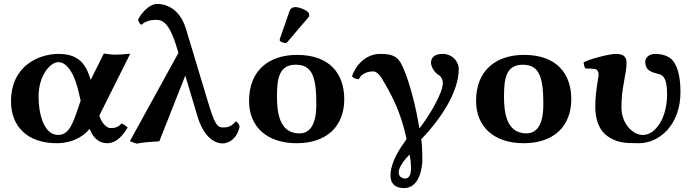

<svg xmlns="http://www.w3.org/2000/svg" viewBox="-20 -718 3510 976"><path d="M277 -444C183 -444 36 -388 36 -202C36 -78 117 10 268 10C333 10 394 -13 436 -63C453 -16 484 10 525 10C571 10 605 -29 629 -70C620 -78 607 -88 597 -90C580 -68 557 -67 540 -67C529 -67 498 -84 485 -131L642 -445C613 -442 579 -440 565 -440C553 -440 540 -441 508 -446L441 -312C417 -392 381 -444 277 -444ZM390 -206 377 -168C351 -92 331 -32 276 -32C200 -32 176 -146 176 -226C176 -336 236 -402 277 -402C324 -402 362 -335 382 -241Z M1198 -75C1195 -84 1189 -99 1178 -101C1157 -75 1137 -70 1116 -70C1084 -70 1072 -82 1033 -214L926 -569C891 -687 809 -698 779 -698C740 -698 701 -655 682 -619C684 -606 692 -594 699 -592C717 -609 745 -617 770 -617C798 -617 837 -616 878 -478L887 -449L640 0L675 12C698 6 763 2 790 0L922 -334L984 -126C1012 -33 1062 11 1112 11C1141 11 1185 -11 1198 -75Z M1246 -205C1246 -72 1339 10 1488 10C1641 10 1730 -76 1730 -214C1730 -340 1659 -439 1490 -439C1347 -439 1246 -360 1246 -205ZM1483 -389C1568 -389 1588 -326 1588 -187C1588 -72 1547 -40 1502 -40C1398 -40 1388 -151 1388 -228C1388 -315 1397 -389 1483 -389ZM1481 -682C1470 -682 1457 -676 1453 -665L1403 -522C1402 -519 1402 -514 1402 -513C1402 -506 1424 -499 1432 -499C1436 -499 1440 -503 1443 -507L1547 -629C1551 -634 1552 -639 1552 -644C1552 -664 1501 -682 1481 -682Z M2312 -366C2312 -409 2276 -444 2231 -444C2196 -444 2171 -431 2171 -399C2171 -376 2193 -345 2210 -337C2217 -334 2231 -317 2231 -296C2231 -245 2164 -132 2112 -65C2095 -171 2064 -295 2030 -372C2010 -418 1993 -444 1914 -444C1835 -444 1786 -381 1769 -330C1779 -320 1791 -316 1804 -315C1821 -354 1868 -355 1877 -355C1894 -355 1911 -336 1920 -321C1972 -233 2015 -156 2047 -12L2040 -1C1986 72 1965 130 1965 174C1965 205 1978 238 2035 238C2113 238 2127 131 2127 96C2127 69 2126 14 2121 -10C2239 -132 2312 -265 2312 -366ZM2029 188C2010 182 2003 167 2009 144C2016 122 2033 97 2061 68L2064 79C2067 92 2069 108 2069 128C2070 141 2069 154 2066 167C2059 186 2046 193 2029 188Z M2400 -205C2400 -72 2493 10 2642 10C2795 10 2884 -76 2884 -214C2884 -340 2813 -439 2644 -439C2501 -439 2400 -360 2400 -205ZM2637 -389C2722 -389 2742 -326 2742 -187C2742 -72 2701 -40 2656 -40C2552 -40 2542 -151 2542 -228C2542 -315 2551 -389 2637 -389Z M3439 -250C3439 -321 3427 -377 3400 -410C3381 -434 3344 -444 3309 -444C3278 -444 3260 -423 3260 -404C3260 -389 3265 -372 3276 -363C3289 -352 3308 -347 3316 -345C3327 -342 3344 -340 3354 -325C3365 -310 3371 -285 3371 -238C3371 -188 3360 -132 3334 -91C3311 -55 3283 -32 3248 -32C3194 -32 3139 -92 3139 -172C3139 -226 3145 -263 3151 -297C3156 -330 3165 -366 3165 -399C3165 -432 3146 -444 3110 -444C3077 -444 2973 -417 2947 -401C2947 -391 2951 -376 2956 -370C2969 -369 3002 -370 3011 -365C3017 -362 3023 -352 3023 -341C3023 -326 3019 -316 3016 -291C3011 -258 3006 -220 3006 -175C3006 -118 3021 -55 3075 -21C3120 7 3153 10 3228 10C3329 10 3439 -80 3439 -250Z"/></svg>

Font: Libertinus Sans
Style: Bold
Weight: 700
Designer: Philipp H. Poll, Khaled Hosny
Foundry: Caleb Maclennan
Version: Version 7.050;RELEASE